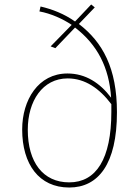

<svg xmlns="http://www.w3.org/2000/svg" viewBox="-20 -826 626 857"><path d="M332 -719 403 -793 387 -806 315 -730C267 -764 213 -785 161 -797L156 -775C206 -766 260 -742 300 -715L206 -619L227 -611L315 -703C415 -626 467 -525 476 -390C426 -456 362 -498 281 -498C151 -498 79 -380 79 -248C79 -93 154 11 289 11C419 11 502 -94 502 -325C502 -522 438 -638 332 -719ZM289 -12C172 -12 104 -102 104 -247C104 -375 170 -476 282 -476C360 -476 424 -431 477 -361V-327C477 -116 409 -12 289 -12Z"/></svg>

Font: Glow Sans SC Normal Thin
Style: Regular
Weight: 100
Designer: Ryoko NISHIZUKA (kana, bopomofo & ideographs); Paul D. Hunt (Latin, Greek & Cyrillic); Sandoll Communications, Soo-young
Version: Version 0.93